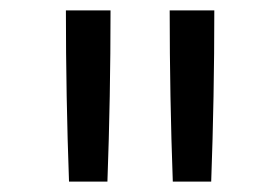

<svg xmlns="http://www.w3.org/2000/svg" viewBox="-20 -792 540 370"><path d="M113 -442Q110 -524 108.5 -606.5Q107 -689 107 -772H193Q193 -689 191.5 -606.5Q190 -524 187 -442ZM313 -442Q310 -524 308.5 -606.5Q307 -689 307 -772H393Q393 -689 391.5 -606.5Q390 -524 387 -442Z"/></svg>

Font: Iosevka Slab
Style: Regular
Weight: 400
Monospace: yes
Designer: Belleve Invis
Foundry: Belleve Invis
Version: Version 11.2.4; ttfautohint (v1.8.3)